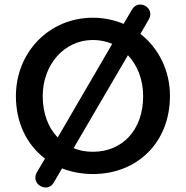

<svg xmlns="http://www.w3.org/2000/svg" viewBox="-20 -756 818 845"><path d="M389 10C582 10 728 -127 728 -334C728 -446 678 -544 598 -607L634 -669C666 -722 589 -763 561 -714L524 -651C483 -668 437 -678 389 -678C195 -678 50 -525 50 -333C50 -214 99 -118 178 -58L143 1C111 54 189 97 217 47L253 -15C294 1 340 10 389 10ZM389 -88C358 -88 330 -93 304 -104L543 -513C585 -469 610 -405 610 -333C610 -181 516 -88 389 -88ZM168 -333C168 -471 262 -580 389 -580C419 -580 448 -574 474 -563L234 -151C193 -193 168 -256 168 -333Z"/></svg>

Font: SN Pro Medium
Style: Regular
Weight: 500
Designer: Tobias Whetton
Foundry: Supernotes
Version: Version 1.003;Glyphs 3.3 (3324)